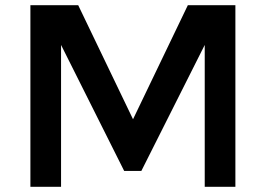

<svg xmlns="http://www.w3.org/2000/svg" viewBox="-20 -719 1023 739"><path d="M215 0H97V-699H281L492 -260L703 -699H886V0H768V-546L524 -61H458L215 -546Z"/></svg>

Font: Montserrat_am3
Style: Regular
Weight: 400
Designer: Julieta Ulanovsky
Foundry: Julieta Ulanovsky, Armenina letters added by Vahan Hovhannisyan
Version: Version 2.001